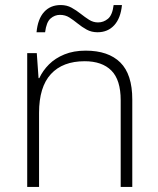

<svg xmlns="http://www.w3.org/2000/svg" viewBox="-20 -742 628 762"><path d="M320 -541Q410 -541 457.5 -494Q505 -447 505 -347V0H459V-344Q459 -425 422 -462Q385 -499 316 -499Q229 -499 182 -448Q135 -397 135 -294V0H88V-531H126L133 -432H136Q150 -462 174.5 -486.5Q199 -511 235.5 -526Q272 -541 320 -541ZM125 -614Q130 -667 155 -694.5Q180 -722 221 -722Q245 -722 264 -711.5Q283 -701 300 -687.5Q317 -674 333.5 -663.5Q350 -653 369 -653Q391 -653 408.5 -667.5Q426 -682 431 -722H464Q459 -670 433.5 -642Q408 -614 367 -614Q343 -614 324 -624.5Q305 -635 288.5 -648.5Q272 -662 255.5 -672.5Q239 -683 218 -683Q197 -683 180.5 -668.5Q164 -654 159 -614Z"/></svg>

Font: Noto Sans Syriac Eastern ExtraLight
Style: Regular
Weight: 250
Designer: Patrick Giasson and the Monotype Design Team
Foundry: Monotype Imaging Inc.
Version: Version 3.001